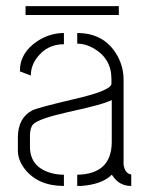

<svg xmlns="http://www.w3.org/2000/svg" viewBox="-20 -616 493 635"><path d="M64.5 -566.4V-595.7H373V-566.4ZM39.1 -118.2V-163.1Q40 -226.6 86.9 -251Q104.5 -259.8 224.6 -288.1Q347.7 -316.4 348.6 -338.9V-354.5Q348.6 -421.9 290 -456.1Q262.7 -471.7 235.4 -471.7V-506.8Q326.2 -506.8 368.2 -431.6Q388.7 -394.5 388.7 -352.5V-72.3Q392.6 -42 414.1 -39.1V-1Q375 -1 353.5 -33.2Q351.6 -36.1 349.6 -38.1Q317.4 -5.9 248 -1Q241.2 -1 235.4 -1V-38.1Q348.6 -40 349.6 -145.5V-285.2Q322.3 -270.5 204.1 -245.1Q108.4 -223.6 89.8 -205.1Q79.1 -193.4 79.1 -167V-128.9Q80.1 -63.5 148.4 -43.9Q168.9 -38.1 191.4 -38.1V-1Q105.5 -1 61.5 -57.6Q39.1 -86.9 39.1 -118.2ZM45.9 -379.9Q44.9 -441.4 104.5 -480.5Q145.5 -506.8 191.4 -506.8V-469.7Q136.7 -469.7 103.5 -426.8Q82 -399.4 82 -366.2Z"/></svg>

Font: Post No Bills Colombo
Style: Light
Weight: 400
Designer: Kosala Senevirathne, Siva Puranthara, Lasantha Premarathna, Tharique Azeez
Foundry: Mooniak
Version: Version 1.220 ; ttfautohint (v1.5)